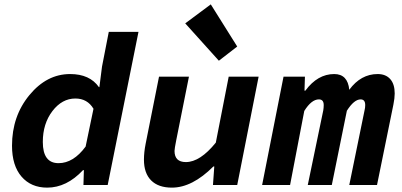

<svg xmlns="http://www.w3.org/2000/svg" viewBox="-20 -847 1840 879"><path d="M196 12Q122 12 78.5 -38.5Q35 -89 35 -180Q35 -315 114.5 -411.5Q194 -508 301 -508Q391 -508 433 -448H435L447 -542L478 -701H614L473 0H362L364 -68H360Q285 12 196 12ZM248 -100Q316 -100 372 -176L408 -349Q380 -396 325 -396Q264 -396 220 -338.5Q176 -281 176 -197Q176 -100 248 -100Z M767 12Q705 12 672 -21Q639 -54 639 -116Q639 -150 647 -190L708 -496H845L787 -206Q779 -166 779 -156Q779 -105 831 -105Q896 -105 968 -194L1027 -496H1164L1066 0H955L961 -85H957Q860 12 767 12ZM982 -569 828 -740 945 -827 1066 -634Z M1180 0 1278 -496H1376L1374 -432H1378Q1434 -508 1510 -508Q1572 -508 1579 -436Q1632 -508 1709 -508Q1746 -508 1766.5 -485Q1787 -462 1787 -419Q1787 -398 1781 -368L1706 0H1579L1649 -342Q1652 -354 1652 -366Q1652 -392 1631 -392Q1601 -392 1568 -340L1499 0H1389L1460 -342Q1462 -354 1462 -366Q1462 -392 1440 -392Q1406 -392 1373 -339L1308 0Z"/></svg>

Font: TypoPRO Source Code Pro
Style: Bold Italic
Weight: 700
Italic angle: -11°
Monospace: yes
Designer: Paul D. Hunt, Teo Tuominen
Foundry: Adobe Systems Incorporated
Version: Version 1.030;PS 1.0;hotconv 1.0.84;makeotf.lib2.5.63406